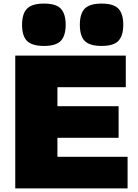

<svg xmlns="http://www.w3.org/2000/svg" viewBox="-20 -1050 767 1070"><path d="M225 -794Q159 -794 131 -821.5Q103 -849 103 -912Q103 -974 131 -1002Q159 -1030 225 -1030Q293 -1030 319.5 -1001Q346 -972 346 -912Q346 -852 319.5 -823Q293 -794 225 -794ZM546 -794Q480 -794 452.5 -821.5Q425 -849 425 -912Q425 -974 452.5 -1002Q480 -1030 546 -1030Q614 -1030 640.5 -1001Q667 -972 667 -912Q667 -852 640.5 -823Q614 -794 546 -794ZM65 -740H681V-564H300V-458H641V-282H300V-176H691V0H65Z"/></svg>

Font: Encode Sans Wide
Style: Black
Weight: 900
Designer: Pablo Impallari, Andres Torresi
Foundry: Pablo Impallari, Andres Torresi
Version: Version 1.000; ttfautohint (v1.00) -l 8 -r 50 -G 200 -x 14 -